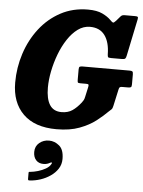

<svg xmlns="http://www.w3.org/2000/svg" viewBox="-69 -822 922 1236"><g transform="rotate(5 391.5 -203.5)"><path d="M447 -399.5H748.5Q762.5 -399.5 767.5 -395.8Q772.5 -392 772.5 -377V-312Q772.5 -297.5 767.2 -294Q762 -290.5 747 -290.5H713Q699.5 -290.5 695.5 -286.8Q691.5 -283 689 -271.5L665.5 -164.5Q662 -147.5 656 -141.5Q650 -135.5 639 -126Q609 -95.5 566 -62.2Q523 -29 461.2 -5.8Q399.5 17.5 313 17.5Q172.5 17.5 97.5 -56.2Q22.5 -130 22.5 -259Q22.5 -355.5 52 -446.5Q81.5 -537.5 137.5 -610Q193.5 -682.5 272.5 -725Q351.5 -767.5 449.5 -767.5Q506.5 -767.5 541.8 -750.8Q577 -734 597 -713.5Q610 -700 615.8 -698.2Q621.5 -696.5 635 -711.5L660.5 -741Q665.5 -747 671.5 -749.5Q677.5 -752 688.5 -752H754Q767.5 -752 771.2 -748.8Q775 -745.5 772.5 -733L723 -495Q720 -479.5 715 -474.5Q710 -469.5 693 -469.5H625Q607 -469.5 604 -473.8Q601 -478 600.5 -491.5Q599.5 -570.5 567.2 -614.2Q535 -658 471.5 -658Q429.5 -658 393.2 -631.5Q357 -605 327.8 -560.5Q298.5 -516 278 -461.8Q257.5 -407.5 246.2 -351Q235 -294.5 235 -245Q235 -172 259.5 -133.5Q284 -95 336 -95Q377 -95 405.5 -114.2Q434 -133.5 461 -168Q468 -177 472.2 -184.8Q476.5 -192.5 479.5 -207.5L493.5 -271Q496 -283 493.5 -286.8Q491 -290.5 478 -290.5H441Q426.5 -290.5 424.2 -295Q422 -299.5 422 -313.5V-379Q422 -393.5 428 -396.5Q434 -399.5 447 -399.5ZM183.5 175.5Q183.5 138.5 210 116.5Q236.5 94.5 272.5 94.5Q309 94.5 339 119.8Q369 145 369 205Q369 240.5 350.8 268.5Q332.5 296.5 303.2 316.5Q274 336.5 239.8 347.8Q205.5 359 172.5 361Q163.5 361.5 161.2 359.8Q159 358 159 349V313.5Q159 306.5 161.8 306.2Q164.5 306 170.5 305.5Q192 303.5 218.8 295.8Q245.5 288 268 275Q290.5 262 300 244.5Q306.5 235 302 233.8Q297.5 232.5 290 237Q282.5 241.5 272.2 244.5Q262 247.5 249 247.5Q218.5 247.5 201 228Q183.5 208.5 183.5 175.5Z"/></g></svg>

Font: Besley* Narrow Heavy
Style: Italic
Weight: 800
Width: 4
Italic angle: -13°
Designer: Owen Earl
Foundry: indestructible type*
Version: Version 3.000; ttfautohint (v1.8.3)